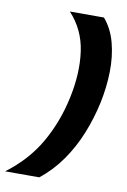

<svg xmlns="http://www.w3.org/2000/svg" viewBox="-140 -730 566 854"><g transform="rotate(10 142.5 -303.0)"><path d="M-55 72Q40 1 94.5 -94Q149 -189 173 -303Q197 -416 183.5 -512Q170 -608 105 -678H259Q296 -635 312 -574Q328 -513 326.5 -443.5Q325 -374 310 -303Q295 -232 267 -162Q239 -92 197 -32Q155 28 99 72Z"/></g></svg>

Font: Kanit Medium
Style: Italic
Weight: 500
Italic angle: -12°
Designer: Katatrad Team
Foundry: CadsonDemak
Version: Version 2.000; ttfautohint (v1.8.3)